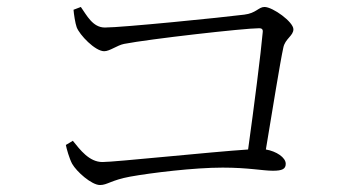

<svg xmlns="http://www.w3.org/2000/svg" viewBox="-20 -626 1040 551"><path d="M169 -210C171 -199 179 -171 187 -156C200 -133 243 -95 267 -95C288 -95 299 -109 353 -119C414 -130 537 -145 619 -145C693 -145 734 -136 763 -136C790 -136 800 -141 800 -156C800 -174 773 -192 743 -197C763 -317 784 -448 793 -489C798 -515 822 -523 822 -542C822 -563 763 -606 739 -606C722 -606 715 -588 681 -584C619 -576 330 -547 281 -547C246 -547 229 -582 212 -606L191 -598C192 -585 196 -559 200 -548C208 -526 253 -479 279 -479C295 -479 316 -496 336 -500C408 -514 681 -545 724 -545C731 -545 735 -542 734 -534C729 -476 709 -319 692 -197C585 -190 310 -161 274 -161C236 -161 210 -196 189 -222Z"/></svg>

Font: Kiri Minchoo Light
Style: Regular
Weight: 300
Designer: Ryoko NISHIZUKA 西塚涼子 (kana & ideographs); Frank Grießhammer (Latin, Greek & Cyrillic);
akenotsuki.com/eyeben/fonts/ (U+
Foundry: Adobe
akenotsuki.com/eyeben/fonts/
Version: Version 4.002;hotconv 1.0.119;makeotfexe 2.5.65604